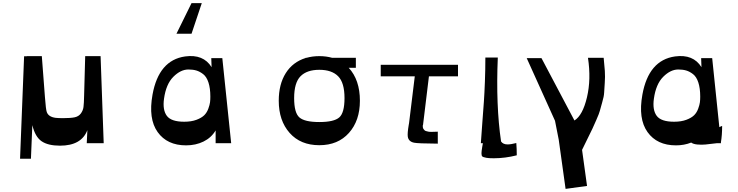

<svg xmlns="http://www.w3.org/2000/svg" viewBox="-20 -921 4745 1235"><path d="M647 0H538L542 -84Q504 16 366 16Q289 16 247.5 -12.5Q206 -41 188 -116L179 100H109L135 -559H153V-560H249L269 -297Q275 -215 281 -200Q292 -169 338 -163Q357 -161 386 -161Q435 -161 460.5 -166.5Q486 -172 500 -191Q514 -210 517 -232.5Q520 -255 521 -305L528 -560H627Z M1115 -704 1212 -901H1278L1212 -704ZM1177 14Q1055 14 994 -71.5Q933 -157 961 -312Q1001 -534 1171 -558Q1288 -574 1341 -489L1339 -547H1410L1467 0H1367V-82Q1339 -35 1289 -10.5Q1239 14 1177 14ZM1165 -138Q1211 -138 1244 -150.5Q1277 -163 1294 -180Q1311 -197 1320 -222Q1329 -247 1331 -263Q1333 -279 1333 -299Q1333 -353 1321 -390Q1309 -427 1287 -444Q1265 -461 1243 -467.5Q1221 -474 1192 -474Q1142 -474 1095 -427Q1048 -380 1035 -286Q1025 -214 1053 -176Q1081 -138 1165 -138Z M2223 -485Q2295 -407 2295 -273Q2295 -145 2224.5 -66Q2154 13 2034 13Q1913 13 1843 -66Q1773 -145 1773 -273Q1773 -379 1818 -450.5Q1863 -522 1946 -548V-549H1951Q1990 -560 2034 -560Q2078 -560 2117 -549H2269V-485ZM2196 -290Q2196 -389 2155 -430.5Q2114 -472 2034 -472Q1954 -472 1913 -430.5Q1872 -389 1872 -290Q1872 -195 1906 -165.5Q1940 -136 2034 -136Q2128 -136 2162 -165.5Q2196 -195 2196 -290Z M2701 -117H2700Q2699 -109 2700 -102Q2701 -95 2704.5 -90.5Q2708 -86 2711.5 -82.5Q2715 -79 2722 -77.5Q2729 -76 2734 -74.5Q2739 -73 2748.5 -73Q2758 -73 2763.5 -73Q2769 -73 2780 -73.5Q2791 -74 2796 -74V3Q2666 2 2644 -3Q2608 -10 2603 -42Q2600 -64 2609 -117L2611 -128L2648 -430H2429V-504H2926V-430H2739Z M3301 -1Q3304 36 3304 78Q3229 97 3156 97Q3122 97 3108 94Q3087 90 3082 85Q3077 80 3077 65Q3077 53 3082 23Q3084 7 3086 0H3073Q3076 -47 3082.5 -132.5Q3089 -218 3092.5 -267.5Q3096 -317 3099 -395Q3102 -473 3102 -551H3182Q3169 -242 3203 -11Q3216 8 3245 8Q3266 8 3301 -1Z M3863 -549Q3868 -503 3870.5 -465Q3873 -427 3870 -388Q3867 -349 3866 -325Q3865 -301 3853.5 -262.5Q3842 -224 3838.5 -208.5Q3835 -193 3815.5 -149Q3796 -105 3790.5 -93Q3785 -81 3758 -26.5Q3731 28 3724 43L3756 275L3618 294L3574 -22L3550 -144L3368 -547H3463L3675 -146Q3728 -179 3755.5 -295Q3783 -411 3762 -549Z M4617 -5 4618 0H4592Q4543 6 4518 8.5Q4493 11 4466 8.5Q4439 6 4426 -4Q4381 14 4328 14Q4206 14 4145 -71.5Q4084 -157 4112 -312Q4152 -534 4322 -558Q4439 -574 4492 -489L4490 -547H4561L4607 -103Q4610 -105 4616 -107.5Q4622 -110 4625 -111Q4625 -51 4617 -5ZM4316 -138Q4362 -138 4395 -150.5Q4428 -163 4445 -180Q4462 -197 4471 -222Q4480 -247 4482 -263Q4484 -279 4484 -299Q4484 -353 4472 -390Q4460 -427 4438 -444Q4416 -461 4394 -467.5Q4372 -474 4343 -474Q4293 -474 4246 -427Q4199 -380 4186 -286Q4176 -214 4204 -176Q4232 -138 4316 -138Z"/></svg>

Font: OpenDyslexic
Style: Regular
Weight: 400
Designer: Abbie Gonzalez
Version: Version 0.920;hotconv 1.0.109;makeotfexe 2.5.65596